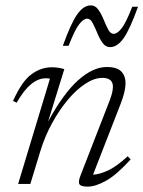

<svg xmlns="http://www.w3.org/2000/svg" viewBox="-20 -685 534 715"><path d="M42 -302.5 28.5 -309Q61.5 -382.5 97.2 -408.5Q133 -434.5 172.5 -434.5Q185.5 -434.5 198 -432.5Q210.5 -430.5 219.5 -427.5L159 -232Q215.5 -336.5 270.8 -386Q326 -435.5 378 -435.5Q415.5 -435.5 431.5 -419Q447.5 -402.5 447.5 -375Q447.5 -345 429.5 -299L326.5 -34.5Q350 -35.5 381.5 -49.8Q413 -64 455.5 -103L466.5 -91.5Q414 -33.5 374.8 -11.8Q335.5 10 307 10Q281 10 275.8 1Q270.5 -8 280 -32L388.5 -311Q400.5 -342.5 400.5 -362Q400.5 -395 361.5 -395Q331.5 -395 298 -373.2Q264.5 -351.5 232.5 -313.2Q200.5 -275 173.8 -226Q147 -177 130.5 -123L93 0H47.5L166 -392Q163.5 -392.5 160 -393Q156.5 -393.5 150.5 -393.5Q93.5 -393.5 42 -302.5ZM494 -660Q463.5 -575 440 -542.2Q416.5 -509.5 390 -509.5Q373 -509.5 361.8 -525.5Q350.5 -541.5 342 -562.5Q333.5 -583.5 325 -599.5Q316.5 -615.5 304.5 -615.5Q291.5 -615.5 275.2 -595.2Q259 -575 235.5 -514.5H214Q244.5 -599.5 268 -632.2Q291.5 -665 318 -665Q335 -665 346.2 -649Q357.5 -633 366 -612Q374.5 -591 383 -575Q391.5 -559 403.5 -559Q416.5 -559 432.8 -579.2Q449 -599.5 472.5 -660Z"/></svg>

Font: Newsreader Text Light
Style: Italic
Weight: 300
Italic angle: -17°
Designer: Hugues Gentile
Foundry: Production Type
Version: Version 1.001